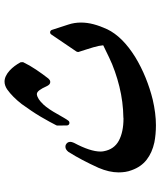

<svg xmlns="http://www.w3.org/2000/svg" viewBox="49 -753 703 841"><g transform="rotate(-90 400.5 -332.5)"><path d="M692.9 -214.4Q660.6 -147.5 571.3 -91.8Q527.8 -65.4 480.2 -46.1Q432.6 -26.9 384.8 -15.1Q355.5 -8.3 326.9 -4.6Q298.3 -1 272.5 -1Q252.9 -1 233.9 -2.7Q214.8 -4.4 197.3 -7.8Q152.3 -17.6 121.3 -41.7Q90.3 -65.9 75.7 -106.9Q70.3 -120.6 68.1 -135Q65.9 -149.4 65.9 -164.6Q65.9 -205.6 85.9 -252.4Q103 -290 120.1 -322.5Q137.2 -355 155.3 -383.8Q166 -397.5 178.2 -397.5Q182.6 -397.5 185.5 -396.5Q199.7 -390.1 199.7 -376Q199.7 -370.1 195.3 -359.9Q157.2 -288.6 157.2 -243.7Q157.2 -236.3 158.7 -229Q167 -184.1 204.6 -163.6Q242.7 -143.1 302.2 -143.1Q304.2 -143.1 306.2 -143.6Q374.5 -144.5 441.9 -161.1Q475.6 -169.4 507.8 -180.7Q540 -191.9 569.3 -206.1L622.6 -231.9Q622.1 -240.2 619.9 -251.2Q617.7 -262.2 613.8 -275.4Q608.4 -292.5 603.5 -308.6Q598.6 -324.7 593.8 -338.9Q592.8 -340.8 593.5 -344Q594.2 -347.2 595.2 -349.1L669.4 -458.5Q673.8 -465.3 680.9 -464.4Q688 -463.4 690.4 -455.6L713.4 -384.8Q722.2 -358.4 722.2 -329.1Q722.2 -301.8 714.6 -273.4Q707 -245.1 692.9 -214.4ZM548.8 -583Q534.7 -553.7 516.1 -526.1Q497.6 -498.5 477.1 -472.2Q473.1 -468.3 470 -466.1Q466.8 -463.9 461.4 -463.9Q455.6 -463.9 450.9 -468.3Q446.3 -472.7 442.9 -480.5Q434.6 -499.5 426 -511Q417.5 -522.5 409.2 -522.5H407.2Q397 -521 386.2 -513.9Q375.5 -506.8 365.2 -495.6V-496.1Q353 -482.9 342.5 -467.3Q332 -451.7 322.3 -434.1Q312 -416 304.7 -403.6Q297.4 -391.1 292.5 -384.8Q290 -381.3 286.4 -380.4Q282.7 -379.4 279.3 -380.4Q275.9 -381.3 273.7 -384.3Q271.5 -387.2 271.5 -391.6L271 -433.1L272 -437Q277.8 -448.7 287.8 -467Q297.9 -485.4 310.1 -506.3Q321.3 -525.4 335.9 -546.9Q350.6 -568.4 365.2 -588.9Q379.9 -607.9 396.2 -624.3Q412.6 -640.6 429.7 -652.8Q446.8 -664.1 463.4 -664.1Q487.3 -664.1 512.2 -641.6Q532.7 -622.6 548.3 -593.8Z"/></g></svg>

Font: Aref Ruqaa
Style: Bold
Weight: 700
Designer: Abdullah Aref
Version: Version 1.002